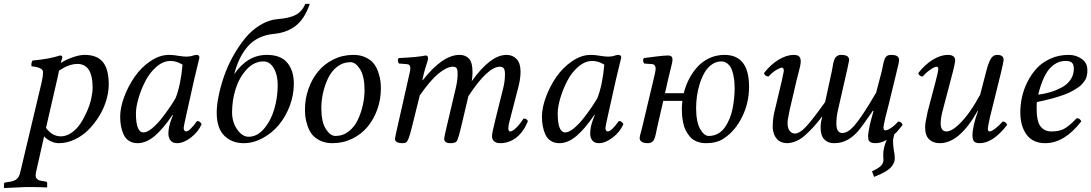

<svg xmlns="http://www.w3.org/2000/svg" viewBox="-44 -718 5547 976"><path d="M255.9 -358.9Q254.9 -353 252.2 -340.3Q249.5 -327.6 248 -320.8L189.9 -67.9Q221.2 -24.9 265.1 -24.9Q293 -24.9 319.3 -43Q345.7 -61 364.5 -89.4Q383.3 -117.7 397.9 -151.1Q412.6 -184.6 419.7 -216.6Q426.8 -248.5 426.8 -272.9Q426.8 -393.1 349.1 -393.1Q331.1 -393.1 312.5 -387.2Q293.9 -381.3 283 -375.2Q272 -369.1 255.9 -358.9ZM180.2 -24.9 138.2 161.1Q137.2 166 137.2 172.9Q137.2 184.1 143.6 190.7Q149.9 197.3 155.8 199Q161.6 200.7 170.9 202.1L189.9 205.1Q195.8 206.5 195.8 212.9V232.9L193.8 234.9Q156.2 232.9 120.1 232.9H86.9L-22 237.8L-23.9 235.8V216.8Q-23.9 210.9 -14.2 209L4.9 206.1Q28.8 202.6 40.8 192.4Q52.7 182.1 58.1 161.1L168 -300.8Q174.8 -331.5 174.8 -351.1Q174.8 -375.5 116.2 -380.9Q113.3 -396 121.1 -410.2Q207 -418 261.2 -436Q272.9 -436 272.9 -425.8Q271.5 -420.9 268.8 -411.9Q266.1 -402.8 265.1 -397.9Q291.5 -415 326.2 -427Q360.8 -439 386.2 -439Q449.2 -439 479 -402.6Q508.8 -366.2 508.8 -289.1Q508.8 -250.5 496.3 -208.5Q483.9 -166.5 460.2 -127.9Q436.5 -89.4 405.8 -58.3Q375 -27.3 335.4 -8.8Q295.9 9.8 254.9 9.8Q233.9 9.8 213.1 -0.5Q192.4 -10.7 180.2 -24.9Z M848.6 -219.2Q875 -286.6 883.8 -389.2Q854 -408.2 822.8 -408.2Q785.6 -408.2 751.5 -378.7Q717.3 -349.1 695.3 -306.4Q673.3 -263.7 660.2 -219Q647 -174.3 647 -141.1Q647 -44.9 685.5 -44.9Q704.1 -44.9 730 -66.4Q755.9 -87.9 780 -119.1Q804.2 -150.4 821.5 -176.3Q838.9 -202.1 848.6 -219.2ZM955.6 -439Q969.7 -439 969.7 -424.8Q966.8 -414.1 942.9 -313L899.9 -120.1Q889.6 -73.2 889.6 -67.9Q889.6 -60.5 892.3 -56.2Q895 -51.8 897.2 -50.8Q899.4 -49.8 901.9 -49.8Q919.4 -49.8 958 -103Q972.2 -103 981 -86.9Q963.4 -46.9 926.3 -18.6Q889.2 9.8 856 9.8Q834.5 9.8 823.2 -3.7Q812 -17.1 812 -39.1Q812 -71.3 826.7 -110.8L835 -131.8L833 -133.8Q785.2 -63 742.2 -26.6Q699.2 9.8 654.8 9.8Q629.9 9.8 611.8 -2Q593.8 -13.7 584.5 -33.9Q575.2 -54.2 571 -76.7Q566.9 -99.1 566.9 -125Q566.9 -170.9 587.4 -225.8Q607.9 -280.8 640.9 -328.1Q673.8 -375.5 720.7 -407.2Q767.6 -439 814.9 -439Q836.9 -439 863.8 -434.1Q887.7 -430.2 904.8 -430.2Q923.3 -430.2 939 -436Q949.2 -439 955.6 -439Z M1219.7 -22.9Q1263.7 -22.9 1298.6 -64.2Q1333.5 -105.5 1350.6 -164.8Q1367.7 -224.1 1367.7 -286.1Q1367.7 -336.9 1347.7 -371.3Q1327.6 -405.8 1295.4 -405.8Q1247.1 -405.8 1209.5 -364.7Q1171.9 -323.7 1153.8 -265.9Q1135.7 -208 1135.7 -147.9Q1135.7 -97.2 1161.6 -60.1Q1187.5 -22.9 1219.7 -22.9ZM1449.7 -293Q1449.7 -234.4 1428.5 -178.7Q1407.2 -123 1372.3 -81.8Q1337.4 -40.5 1290.5 -15.4Q1243.7 9.8 1194.8 9.8Q1134.8 9.8 1096.2 -28.3Q1057.6 -66.4 1057.6 -146Q1057.6 -183.1 1067.4 -231Q1077.1 -278.8 1095 -330.6Q1112.8 -382.3 1140.6 -432.4Q1168.5 -482.4 1201.7 -523.2Q1234.9 -564 1278.6 -590.6Q1322.3 -617.2 1368.7 -621.1Q1428.2 -625.5 1460.2 -642.8Q1492.2 -660.2 1507.8 -698.2H1530.8Q1504.4 -622.1 1459.7 -587.2Q1415 -552.2 1349.6 -545.9Q1306.2 -542 1271.5 -524.9Q1236.8 -507.8 1213.1 -479.2Q1189.5 -450.7 1173.6 -417.2Q1157.7 -383.8 1146.5 -340.8Q1213.9 -439 1312.5 -439Q1383.8 -439 1416.7 -398.7Q1449.7 -358.4 1449.7 -293Z M1737.3 -401.9Q1699.7 -401.9 1669.9 -378.7Q1640.1 -355.5 1623.3 -319.3Q1606.4 -283.2 1597.9 -244.6Q1589.4 -206.1 1589.4 -169.9Q1589.4 -98.6 1612.1 -62.7Q1634.8 -26.9 1661.1 -26.9Q1698.7 -26.9 1728.5 -50Q1758.3 -73.2 1775.1 -109.4Q1792 -145.5 1800.5 -184.1Q1809.1 -222.7 1809.1 -258.8Q1809.1 -330.1 1786.4 -366Q1763.7 -401.9 1737.3 -401.9ZM1646 9.8Q1609.9 9.8 1583 -3.4Q1556.2 -16.6 1542 -34.9Q1527.8 -53.2 1519.3 -78.9Q1510.7 -104.5 1508.5 -123.3Q1506.3 -142.1 1506.3 -162.1Q1506.3 -215.8 1523.9 -265.9Q1541.5 -315.9 1572.8 -354.2Q1604 -392.6 1650.9 -415.8Q1697.8 -439 1752.4 -439Q1788.6 -439 1815.4 -425.8Q1842.3 -412.6 1856.4 -394.3Q1870.6 -376 1879.2 -350.3Q1887.7 -324.7 1889.9 -305.9Q1892.1 -287.1 1892.1 -267.1Q1892.1 -213.4 1874.5 -163.3Q1856.9 -113.3 1825.7 -75Q1794.4 -36.6 1747.6 -13.4Q1700.7 9.8 1646 9.8Z M2105 -319.8 2103 -310.1H2105Q2205.6 -439 2292 -439Q2322.8 -439 2340.3 -419.7Q2357.9 -400.4 2357.9 -352.1Q2357.9 -326.7 2354 -305.2Q2449.7 -439 2530.8 -439Q2562 -439 2582 -418Q2602.1 -397 2602.1 -354Q2602.1 -318.8 2591.8 -278.8L2545.9 -101.1Q2540 -79.6 2540 -65.9Q2540 -49.8 2549.8 -49.8Q2561 -49.8 2580.1 -68.4Q2599.1 -86.9 2617.2 -115.2Q2636.2 -115.2 2639.2 -101.1Q2615.7 -44.9 2579.1 -17.6Q2542.5 9.8 2498 9.8Q2479.5 9.8 2468.3 0.7Q2457 -8.3 2457 -26.9Q2457 -42 2475.1 -113.8L2514.2 -271Q2522.9 -305.7 2522.9 -340.8Q2522.9 -362.8 2516.6 -370.8Q2510.3 -378.9 2497.1 -378.9Q2435.1 -378.9 2336.9 -229L2299.8 -71.8Q2293.5 -45.4 2290 -33.2Q2286.6 -21 2282.7 -10.3Q2278.8 0.5 2273.7 3.7Q2268.6 6.8 2262.7 8.3Q2256.8 9.8 2245.1 9.8Q2213.9 9.8 2213.9 -14.2Q2213.9 -18.1 2226.1 -71.8L2273.9 -274.9Q2282.2 -312 2282.2 -341.8Q2282.2 -351.1 2281.7 -356.2Q2281.2 -361.3 2279.1 -367.4Q2276.9 -373.5 2271.7 -376.2Q2266.6 -378.9 2257.8 -378.9Q2228.5 -378.9 2186.3 -345Q2144 -311 2089.8 -232.9L2049.8 -71.8Q2040 -32.2 2033.7 -15.9Q2027.3 0.5 2021.5 5.1Q2015.6 9.8 2002.9 9.8Q1963.9 9.8 1963.9 -12.2Q1963.9 -18.1 1976.1 -71.8L2030.8 -314Q2042 -359.9 2042 -371.1Q2042 -390.6 2023.9 -392.1L1983.9 -395Q1973.1 -411.6 1982.9 -422.9Q2076.2 -426.8 2120.1 -436Q2131.8 -436 2131.8 -420.9Q2131.8 -415 2128.2 -403.8Q2124.5 -392.6 2117.4 -369.6Q2110.4 -346.7 2105 -319.8Z M2992.7 -219.2Q3019 -286.6 3027.8 -389.2Q2998 -408.2 2966.8 -408.2Q2929.7 -408.2 2895.5 -378.7Q2861.3 -349.1 2839.4 -306.4Q2817.4 -263.7 2804.2 -219Q2791 -174.3 2791 -141.1Q2791 -44.9 2829.6 -44.9Q2848.1 -44.9 2874 -66.4Q2899.9 -87.9 2924.1 -119.1Q2948.2 -150.4 2965.6 -176.3Q2982.9 -202.1 2992.7 -219.2ZM3099.6 -439Q3113.8 -439 3113.8 -424.8Q3110.8 -414.1 3086.9 -313L3043.9 -120.1Q3033.7 -73.2 3033.7 -67.9Q3033.7 -60.5 3036.4 -56.2Q3039.1 -51.8 3041.3 -50.8Q3043.5 -49.8 3045.9 -49.8Q3063.5 -49.8 3102.1 -103Q3116.2 -103 3125 -86.9Q3107.4 -46.9 3070.3 -18.6Q3033.2 9.8 3000 9.8Q2978.5 9.8 2967.3 -3.7Q2956.1 -17.1 2956.1 -39.1Q2956.1 -71.3 2970.7 -110.8L2979 -131.8L2977.1 -133.8Q2929.2 -63 2886.2 -26.6Q2843.3 9.8 2798.8 9.8Q2773.9 9.8 2755.9 -2Q2737.8 -13.7 2728.5 -33.9Q2719.2 -54.2 2715.1 -76.7Q2710.9 -99.1 2710.9 -125Q2710.9 -170.9 2731.4 -225.8Q2752 -280.8 2784.9 -328.1Q2817.9 -375.5 2864.7 -407.2Q2911.6 -439 2959 -439Q2981 -439 3007.8 -434.1Q3031.7 -430.2 3048.8 -430.2Q3067.4 -430.2 3083 -436Q3093.3 -439 3099.6 -439Z M3622.6 -405.8Q3596.2 -405.8 3574 -389.9Q3551.8 -374 3537.4 -348.9Q3522.9 -323.7 3512.9 -291.7Q3502.9 -259.8 3498.8 -229Q3494.6 -198.2 3494.6 -169.9Q3494.6 -98.6 3514.9 -62.7Q3535.2 -26.9 3558.6 -26.9Q3585 -26.9 3606.4 -39.1Q3627.9 -51.3 3641.8 -72Q3655.8 -92.8 3665.8 -117.4Q3675.8 -142.1 3680.9 -170.7Q3686 -199.2 3688.2 -223.1Q3690.4 -247.1 3690.4 -270Q3690.4 -286.1 3689.2 -301.3Q3688 -316.4 3683.8 -336.4Q3679.7 -356.4 3672.9 -370.8Q3666 -385.3 3653.1 -395.5Q3640.1 -405.8 3622.6 -405.8ZM3353.5 -436Q3374.5 -436 3374.5 -415Q3374.5 -407.2 3371.3 -393.3Q3368.2 -379.4 3362.3 -356.2Q3356.4 -333 3353.5 -319.8L3336.4 -244.1H3431.6Q3441.4 -283.2 3459.2 -317.4Q3477.1 -351.6 3502.4 -379.2Q3527.8 -406.7 3563 -422.9Q3598.1 -439 3638.7 -439Q3763.7 -439 3763.7 -276.9Q3763.7 -194.8 3728.3 -123.5Q3692.9 -52.2 3637.7 -16.1Q3630.9 -10.7 3626.5 -8.8Q3594.7 9.8 3545.4 9.8Q3518.6 9.8 3497.3 1Q3476.1 -7.8 3463.1 -23.2Q3450.2 -38.6 3441.4 -55.9Q3432.6 -73.2 3428.7 -94.2Q3424.8 -115.2 3423.3 -130.6Q3421.9 -146 3421.9 -162.1Q3421.9 -182.6 3424.8 -205.1H3327.6L3296.9 -71.8Q3296.9 -70.8 3295.4 -64.7Q3293.9 -58.6 3293.5 -55.2Q3286.1 -16.1 3278.8 -4.9Q3272.9 3.4 3264.6 6.8Q3258.8 9.8 3250.5 9.8Q3207.5 9.8 3207.5 -17.1Q3207.5 -21.5 3209.7 -30Q3211.9 -38.6 3215.6 -51.8Q3219.2 -64.9 3220.7 -71.8L3279.8 -320.8Q3287.6 -354 3288.6 -363.8V-372.1Q3288.6 -379.9 3283.9 -385.7Q3279.3 -391.6 3270.5 -392.1L3230.5 -395Q3219.7 -411.6 3229.5 -422.9Q3240.2 -424.3 3262.9 -427.2Q3285.6 -430.2 3297.9 -431.6Q3310.1 -433.1 3326.2 -434.6Q3342.3 -436 3353.5 -436Z M3990.7 -439Q4011.2 -439 4018.8 -430.4Q4026.4 -421.9 4026.4 -405.8Q4026.4 -397 4023.7 -383.5Q4021 -370.1 4014.4 -345Q4007.8 -319.8 4006.3 -314L3969.7 -157.2Q3967.8 -149.4 3967.8 -146Q3959.5 -110.8 3959.5 -91.8Q3959.5 -66.4 3970.2 -52.7Q3981 -39.1 3996.6 -39.1Q4018.6 -39.1 4047.6 -68.1Q4076.7 -97.2 4131.3 -172.9Q4133.8 -175.8 4140.1 -185.1Q4146.5 -194.3 4150.4 -199.2L4184.6 -356.9Q4186 -363.3 4188 -375.7Q4189.9 -388.2 4191.4 -395Q4192.9 -401.9 4196 -411.6Q4199.2 -421.4 4203.4 -426.3Q4207.5 -431.2 4214.4 -435.1Q4221.2 -439 4230.5 -439Q4253.4 -439 4262.9 -432.4Q4272.5 -425.8 4272.5 -412.1Q4272.5 -409.7 4261.7 -359.9Q4261.2 -358.4 4260.7 -356Q4260.3 -353.5 4259.8 -352.1L4214.4 -152.8Q4207.5 -123 4207.5 -85.9Q4207.5 -78.1 4208.5 -75.2Q4210 -59.6 4217.5 -50.8Q4225.1 -42 4236.8 -42Q4266.1 -42 4297.1 -77.4Q4328.1 -112.8 4375.5 -189.9Q4381.3 -199.7 4392.8 -219Q4404.3 -238.3 4409.7 -247.1L4438.5 -356.9Q4440.4 -364.7 4443.1 -379.6Q4445.8 -394.5 4448 -402.8Q4450.2 -411.1 4454.3 -420.7Q4458.5 -430.2 4466.1 -434.6Q4473.6 -439 4484.4 -439Q4507.3 -439 4516.8 -432.4Q4526.4 -425.8 4526.4 -412.1Q4526.4 -406.7 4524.2 -396.2Q4522 -385.7 4518.3 -371.6Q4514.6 -357.4 4513.7 -352.1L4472.7 -183.1Q4470.2 -172.9 4465.1 -153.3Q4460 -133.8 4457.5 -124Q4446.8 -76.7 4446.8 -71.8Q4446.8 -55.2 4456.5 -55.2Q4461.4 -55.2 4472.7 -60.1Q4499 -73.7 4521.5 -100.1Q4538.6 -100.1 4544.4 -83Q4535.6 -71.3 4513.7 -45.9Q4511.7 -44.4 4508.1 -41Q4504.4 -37.6 4502.4 -36.1Q4497.1 -17.6 4495.6 -4.9Q4495.6 22 4499.5 44.9Q4504.4 66.9 4504.4 85Q4504.4 96.7 4501.2 106.4Q4498 116.2 4488 128.9Q4478 141.6 4455.8 154.8Q4433.6 168 4399.4 181.2L4388.7 152.8Q4402.8 146 4410.9 141.6Q4418.9 137.2 4428.5 129.9Q4438 122.6 4442.4 113.8Q4446.8 105 4446.8 94.2Q4446.8 92.3 4446.3 83.5Q4445.8 74.7 4445.8 67.9Q4445.8 33.2 4463.4 -6.8Q4459.5 -4.4 4455.6 -2.9Q4430.7 9.8 4405.8 9.8Q4397.5 9.8 4394.5 8.8Q4389.6 8.8 4385.7 6.8Q4374 2.4 4370.6 -7.8Q4368.7 -21.5 4368.7 -28.8Q4369.6 -33.2 4371.6 -50.8Q4376.5 -83 4385.7 -115.2L4396.5 -153.8L4393.6 -155.8Q4338.9 -75.7 4317.4 -50.8Q4273.4 -1.5 4223.6 7.3Q4210 9.8 4194.8 9.8Q4164.1 9.8 4145.8 -9.8Q4127.4 -29.3 4127.4 -69.8Q4127.4 -96.7 4135.7 -122.1L4133.8 -124Q4108.9 -92.3 4091.6 -73Q4074.2 -53.7 4051.5 -33Q4028.8 -12.2 4006.1 -2Q3983.4 8.3 3959.5 9.8Q3924.3 9.8 3905.5 -11.2Q3886.7 -32.2 3883.8 -68.8Q3883.8 -107.4 3890.6 -141.1L3929.7 -305.2Q3940.4 -354.5 3940.4 -356.9Q3940.4 -374 3930.7 -374Q3921.4 -374 3900.9 -361.6Q3880.4 -349.1 3862.8 -329.1Q3845.2 -329.1 3839.4 -346.2Q3873.5 -390.1 3914.1 -414.6Q3954.6 -439 3990.7 -439Z M4927.7 -153.8 4925.8 -154.8Q4833.5 9.8 4733.4 9.8Q4699.2 9.8 4679 -9.8Q4658.7 -29.3 4658.7 -70.8Q4658.7 -93.8 4671.4 -149.9L4712.4 -305.2Q4725.6 -355 4725.6 -367.2Q4725.6 -378.9 4716.8 -378.9Q4707.5 -378.9 4686 -364.5Q4664.6 -350.1 4646.5 -329.1Q4629.4 -329.1 4623.5 -346.2Q4657.7 -390.1 4698 -414.6Q4738.3 -439 4774.4 -439Q4811.5 -439 4811.5 -410.2Q4811.5 -400.9 4800.8 -356.9L4746.6 -150.9Q4737.8 -116.2 4737.8 -90.8Q4737.8 -49.8 4767.6 -49.8Q4791 -49.8 4823.5 -79.1Q4856 -108.4 4884.8 -149.4Q4913.6 -190.4 4938.5 -236.8L4969.7 -356.9Q4973.6 -372.6 4977.3 -383.8Q4981 -395 4987.3 -409.4Q4993.7 -423.8 5003.2 -431.4Q5012.7 -439 5024.4 -439Q5057.6 -439 5057.6 -415Q5057.6 -403.3 5044.4 -349.1L4988.8 -124Q4977.5 -74.2 4977.5 -64Q4977.5 -49.8 4986.8 -49.8Q4995.6 -49.8 5014.9 -64.2Q5034.2 -78.6 5052.7 -100.1Q5069.8 -100.1 5075.7 -83Q5003.4 9.8 4936.5 9.8Q4915 9.8 4907.2 0.5Q4899.4 -8.8 4899.4 -28.8Q4899.4 -75.7 4927.7 -153.8Z M5414.6 -368.2Q5414.6 -390.6 5404.8 -399.4Q5395 -408.2 5373.5 -408.2Q5353 -408.2 5335.2 -401.1Q5317.4 -394 5298.3 -376.2Q5279.3 -358.4 5262.7 -323.2Q5246.1 -288.1 5233.4 -236.8Q5265.1 -240.7 5294.2 -249.3Q5323.2 -257.8 5351.8 -272.7Q5380.4 -287.6 5397.5 -312.3Q5414.6 -336.9 5414.6 -368.2ZM5226.6 -199.2Q5225.6 -191.4 5225.6 -165Q5225.6 -101.1 5245.4 -75.4Q5265.1 -49.8 5301.8 -49.8Q5338.9 -49.8 5363.5 -62.3Q5388.2 -74.7 5429.7 -117.2Q5445.8 -117.2 5452.6 -101.1Q5366.7 9.8 5269.5 9.8Q5206.5 9.8 5174.6 -33.4Q5142.6 -76.7 5142.6 -147.9Q5142.6 -185.5 5151.1 -224.6Q5159.7 -263.7 5179.2 -302.5Q5198.7 -341.3 5226.6 -371.3Q5254.4 -401.4 5296.6 -420.2Q5338.9 -439 5388.7 -439Q5425.8 -439 5454.6 -418.7Q5483.4 -398.4 5483.4 -362.8Q5483.4 -354 5483.2 -348.6Q5482.9 -343.3 5480.5 -332.5Q5478 -321.8 5473.9 -314.2Q5469.7 -306.6 5460.7 -295.4Q5451.7 -284.2 5439.2 -275.4Q5426.8 -266.6 5407.2 -255.6Q5387.7 -244.6 5362.8 -235.6Q5337.9 -226.6 5303 -217Q5268.1 -207.5 5226.6 -199.2Z"/></svg>

Font: Common Serif
Style: Italic
Weight: 400
Italic angle: -12°
Designer: Philipp H. Poll, Khaled Hosny
Foundry: Stefan Peev, Context Ltd.
Version: Version 1.026